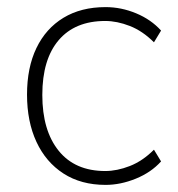

<svg xmlns="http://www.w3.org/2000/svg" viewBox="-20 -512 501 540"><path d="M277 8Q208 8 158.5 -24Q109 -56 82.5 -113Q56 -170 56 -246Q56 -322 82.5 -377Q109 -432 158.5 -462Q208 -492 277 -492Q321 -492 363 -474.5Q405 -457 433 -426L413 -393Q381 -425 345 -439Q309 -453 276 -453Q191 -453 145 -399Q99 -345 99 -245Q99 -145 145 -88Q191 -31 276 -31Q309 -31 345 -45Q381 -59 413 -91L433 -58Q405 -27 362 -9.5Q319 8 277 8Z"/></svg>

Font: Nunito Sans 12pt ExtraLight
Style: Regular
Weight: 200
Designer: Vernon Adams
Foundry: Vernon Adams
Version: Version 3.101;gftools[0.9.27]